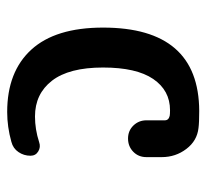

<svg xmlns="http://www.w3.org/2000/svg" viewBox="-40 -530 580 540"><g transform="rotate(90 250.0 -260.0)"><path d="M294.9 9.8Q181.6 9.8 119.6 -58.1Q57.6 -126 57.6 -259.8Q57.6 -529.3 292 -530.3Q325.2 -530.3 339.8 -528.3Q376 -524.4 398.9 -494.1Q421.9 -463.9 421.9 -424.8V-381.8Q421.9 -359.4 406.7 -344.7Q391.6 -330.1 369.6 -330.1Q347.7 -330.1 333 -345.2Q318.4 -360.4 318.4 -381.8V-433.6Q318.4 -444.3 305.7 -447.3Q300.8 -448.2 290 -448.2Q234.4 -448.2 202.1 -400.9Q169.9 -353.5 169.9 -259.8Q169.9 -164.1 207 -116.2Q244.1 -68.4 307.6 -68.4Q343.8 -68.4 379.9 -80.1Q393.6 -85 405.8 -77.6Q418 -70.3 418 -55.7Q418 -37.1 407.7 -22Q397.5 -6.8 378.9 -2Q336.9 9.8 294.9 9.8Z"/></g></svg>

Font: Rounded-X Mgen+ 1mn medium
Style: Regular
Weight: 500
Designer: [Source Han Sans]
Ryoko NISHIZUKA  (kana & ideographs); Paul D. Hunt (Latin, Greek & Cyrillic); Wenlong ZHANG  (bopomofo
Version: Version 1.059.20150602